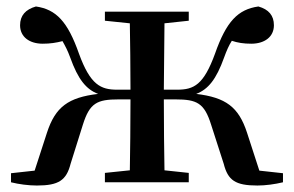

<svg xmlns="http://www.w3.org/2000/svg" viewBox="-20 -563 908 593"><path d="M304 -499 381 -491C382 -436 383 -353 383 -286H342C291 -286 259 -301 224 -397C189 -497 153 -534 91 -543C59 -534 42 -515 42 -485C42 -449 71 -428 112 -428C135 -428 154 -431 173 -436C181 -422 189 -407 197 -385C221 -318 246 -287 283 -273C191 -262 151 -233 125 -153L87 -36L14 -28V0C38 6 68 10 94 10C161 10 185 -6 198 -57L236 -178C257 -245 280 -256 346 -256H383C383 -178 382 -93 381 -37L304 -29V0H563V-29L488 -37C487 -93 486 -178 486 -256H522C588 -256 611 -245 632 -178L671 -57C684 -6 707 10 775 10C800 10 829 6 854 0V-28L781 -36L743 -153C717 -233 677 -262 586 -273C623 -287 648 -318 672 -385C680 -407 687 -423 696 -437C714 -431 732 -428 756 -428C797 -428 826 -449 826 -485C826 -515 810 -534 778 -543C715 -534 679 -497 644 -397C609 -301 579 -286 527 -286H486L488 -491L563 -499V-527H304Z"/></svg>

Font: Noto Serif HK SemiBold
Style: Regular
Weight: 600
Designer: Ryoko NISHIZUKA 西塚涼子 (kana & ideographs); Frank Grießhammer (Latin, Greek & Cyrillic); Wenlong ZHANG 张文龙 (bopomofo); San
Foundry: Adobe
Version: Version 2.001;hotconv 1.1.0;makeotfexe 2.6.0